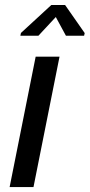

<svg xmlns="http://www.w3.org/2000/svg" viewBox="-20 -758 363 778"><path d="M115.7 0H19L124.5 -528.3H221.2ZM323.2 -624 320.8 -613.3H247.1L206.1 -689L135.7 -613.3H62.5L64.9 -624.5L188 -737.8H243.7Z"/></svg>

Font: RobotoCondensed-Italic
Style: Italic
Weight: 400
Designer: Google
Version: Version 1.200311; 2013